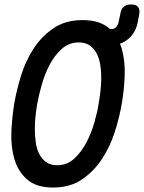

<svg xmlns="http://www.w3.org/2000/svg" viewBox="-20 -830 645 860"><path d="M218 10Q142 10 101 -26.5Q60 -63 44 -119Q28 -175 31 -241Q34 -307 44 -367Q54 -425 74 -490.5Q94 -556 130 -611.5Q166 -667 219.5 -703.5Q273 -740 350 -740Q426 -740 468 -704L472 -700H480Q492 -700 500.5 -709Q509 -718 512 -735L519 -768Q522 -789 534 -799.5Q546 -810 567.5 -810Q589 -810 598 -799.5Q607 -789 604 -768L597 -731Q588 -684 555 -656Q538 -641 517 -634Q522 -624 525 -613Q541 -557 538.5 -492Q536 -427 526 -369Q516 -308 495 -241.5Q474 -175 437.5 -119Q401 -63 347.5 -26.5Q294 10 218 10ZM236 -90Q281 -90 313.5 -120.5Q346 -151 368 -193.5Q390 -236 403.5 -284Q417 -332 422 -367Q426 -389 429.5 -418Q433 -447 433.5 -477.5Q434 -508 429.5 -537.5Q425 -567 413.5 -589.5Q402 -612 382.5 -626Q363 -640 333 -640Q288 -640 255 -609.5Q222 -579 200.5 -536.5Q179 -494 166 -447Q153 -400 147 -366Q143 -343 139.5 -313.5Q136 -284 136 -253.5Q136 -223 140 -193.5Q144 -164 155.5 -141Q167 -118 186.5 -104Q206 -90 236 -90Z"/></svg>

Font: Maple Mono NL Medium
Style: Italic
Weight: 500
Italic angle: -10°
Monospace: yes
Designer: subframe7536
Version: Version 7.000